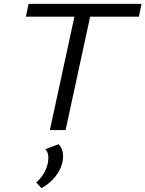

<svg xmlns="http://www.w3.org/2000/svg" viewBox="-20 -678 758 1001"><path d="M718 -658 704 -591H450L322 0H240L368 -591H115L129 -658ZM285 74Q317 105 306 166Q298 205 268 243Q238 281 196 303L169 273Q216 232 229 174Q239 121 216 100Z"/></svg>

Font: EauTestInfant Medium
Style: Italic
Weight: 500
Italic angle: -12°
Designer: Christian Thalmann (Catharsis Fonts)
Version: Version 0.001;PS 000.001;hotconv 1.0.88;makeotf.lib2.5.64775